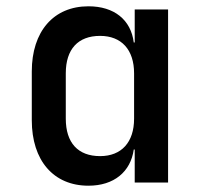

<svg xmlns="http://www.w3.org/2000/svg" viewBox="-20 -580 640 610"><path d="M408 -445H405C396 -517 343 -560 261 -560C150 -560 81 -480 81 -353V-198C81 -70 150 10 261 10C342 10 395 -34 405 -105H408V0H514V-550H408ZM298 -84C228 -84 189 -126 189 -203V-347C189 -424 228 -466 298 -466C366 -466 406 -422 406 -347V-203C406 -128 366 -84 298 -84Z"/></svg>

Font: Tekne LDO SemiBold
Style: Regular
Weight: 600
Monospace: yes
Designer: Alessio Laiso, Mario Rullo, Paolo Rosset
Foundry: Alessio Laiso
Version: Version 1.000;hotconv 1.0.109;makeotfexe 2.5.65596